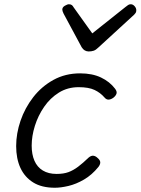

<svg xmlns="http://www.w3.org/2000/svg" viewBox="-20 -864 661 903"><path d="M238 19Q176 19 136 -6Q96 -31 76 -74.5Q56 -118 56 -177Q56 -236 76.5 -296Q97 -356 136 -406.5Q175 -457 231 -488Q287 -519 357 -519Q414 -519 455 -499.5Q496 -480 521 -447Q531 -434 528 -424Q525 -414 514 -405Q502 -396 491 -395.5Q480 -395 471 -406Q452 -428 424.5 -441Q397 -454 350 -454Q298 -454 257 -428.5Q216 -403 187.5 -361.5Q159 -320 144 -272Q129 -224 129 -179Q129 -138 142 -108Q155 -78 181.5 -62Q208 -46 246 -46Q279 -46 302 -54.5Q325 -63 347.5 -80Q370 -97 397 -123Q409 -133 419.5 -131.5Q430 -130 439 -121Q451 -111 451.5 -101Q452 -91 443 -79Q412 -41 375 -19.5Q338 2 302 10.5Q266 19 238 19ZM595 -844Q605 -844 613 -835Q621 -826 621 -816Q621 -808 618 -803.5Q615 -799 611 -795L442 -640Q431 -629 420.5 -625.5Q410 -622 397 -622Q387 -622 378.5 -627Q370 -632 364 -642L279 -800Q276 -806 274.5 -811Q273 -816 273 -819Q273 -830 285 -837Q297 -844 304 -844Q313 -844 318 -840Q323 -836 326 -830L414 -707L570 -831Q577 -836 582 -840Q587 -844 595 -844Z"/></svg>

Font: Playwrite RO Light
Style: Regular
Weight: 300
Version: Version 1.002